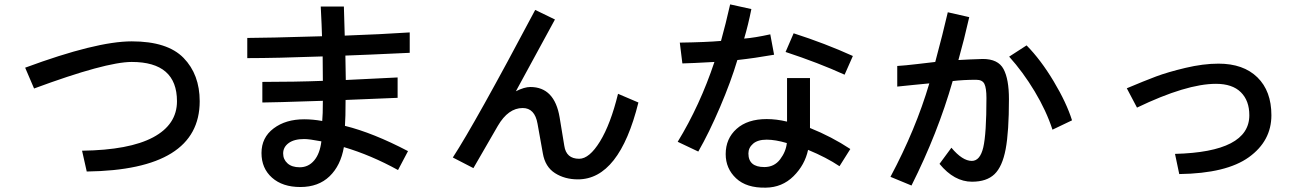

<svg xmlns="http://www.w3.org/2000/svg" viewBox="-20 -822 6040 883"><path d="M95.7 -510.7Q422.9 -631.8 585.9 -631.8Q750 -631.8 824.2 -555.7Q898.4 -479.5 898.4 -356.4Q898.4 -40 378.9 -33.2L357.4 -128.9Q574.2 -131.8 684.1 -190.4Q793.9 -249 793.9 -356.4Q793.9 -537.1 585.9 -537.1Q466.8 -537.1 136.7 -415Z M1282.2 -116.2Q1282.2 -88.9 1302.2 -70.8Q1322.3 -52.7 1358.4 -52.7Q1398.4 -52.7 1424.8 -84Q1451.2 -115.2 1458 -171.9Q1402.3 -182.6 1378.9 -182.6Q1333 -182.6 1307.6 -164.1Q1282.2 -145.5 1282.2 -116.2ZM1186.5 -350.6V-445.3Q1336.9 -445.3 1464.8 -450.2Q1464.8 -531.2 1463.9 -562.5Q1250 -554.7 1117.2 -554.7V-647.5Q1199.2 -647.5 1460.9 -655.3Q1460 -695.3 1455.1 -792H1561.5Q1564.5 -693.4 1565.4 -658.2Q1731.4 -664.1 1864.3 -672.9V-579.1Q1654.3 -569.3 1568.4 -566.4Q1570.3 -494.1 1570.3 -454.1Q1590.8 -455.1 1808.6 -465.8V-372.1Q1585.9 -362.3 1569.3 -362.3Q1569.3 -280.3 1566.4 -243.2Q1696.3 -210.9 1856.4 -127L1810.5 -40Q1686.5 -108.4 1561.5 -145.5Q1546.9 -60.5 1495.6 -11.2Q1444.3 38.1 1361.3 38.1Q1279.3 38.1 1231 -4.9Q1182.6 -47.9 1182.6 -118.2Q1182.6 -189.5 1238.3 -231.4Q1293.9 -273.4 1378.9 -273.4Q1418.9 -273.4 1461.9 -265.6Q1464.8 -293 1464.8 -358.4Q1230.5 -350.6 1186.5 -350.6Z M2062.5 -97.7Q2165 -254.9 2441.4 -776.4L2532.2 -732.4L2352.5 -402.3Q2391.6 -421.9 2418.9 -421.9Q2530.3 -421.9 2553.7 -282.2L2575.2 -151.4Q2584 -91.8 2643.6 -91.8Q2690.4 -91.8 2739.3 -171.4Q2788.1 -251 2822.3 -390.6L2916 -350.6Q2828.1 2.9 2637.7 2.9Q2577.1 2.9 2532.2 -25.9Q2487.3 -54.7 2476.6 -116.2L2452.1 -252.9Q2439.5 -325.2 2383.8 -325.2Q2317.4 -325.2 2269.5 -243.2L2157.2 -48.8Z M3421.9 -116.2Q3421.9 -53.7 3495.1 -53.7Q3541 -53.7 3567.9 -89.4Q3594.7 -125 3598.6 -164.1Q3545.9 -179.7 3505.9 -179.7Q3464.8 -179.7 3443.4 -161.1Q3421.9 -142.6 3421.9 -116.2ZM3317.4 -113.3Q3317.4 -184.6 3367.7 -229.5Q3418 -274.4 3505.9 -274.4Q3550.8 -274.4 3599.6 -262.7V-462.9H3705.1V-233.4Q3804.7 -193.4 3890.6 -136.7L3840.8 -57.6Q3781.2 -97.7 3696.3 -132.8Q3681.6 -63.5 3629.4 -11.7Q3577.1 40 3502 41Q3413.1 43 3365.2 -2Q3317.4 -46.9 3317.4 -113.3ZM3592.8 -583 3629.9 -668.9Q3775.4 -622.1 3902.3 -564.5L3864.3 -478.5Q3744.1 -533.2 3592.8 -583ZM3371.1 -545.9Q3341.8 -447.3 3291.5 -329.6Q3241.2 -211.9 3191.4 -125L3096.7 -169.9Q3199.2 -337.9 3265.6 -537.1Q3161.1 -531.2 3118.2 -530.3L3106.4 -626Q3229.5 -627.9 3295.9 -633.8Q3317.4 -710.9 3337.9 -801.8L3435.5 -780.3Q3420.9 -707 3402.3 -644.5Q3451.2 -648.4 3522.5 -664.1L3540 -570.3Q3451.2 -554.7 3371.1 -545.9Z M4075.2 -8.8Q4191.4 -226.6 4253.9 -438.5Q4235.4 -436.5 4182.6 -431.6Q4129.9 -426.8 4106.4 -423.8V-518.6Q4140.6 -520.5 4201.7 -527.8Q4262.7 -535.2 4281.2 -537.1Q4316.4 -668 4338.9 -765.6L4437.5 -743.2Q4414.1 -639.6 4387.7 -545.9Q4434.6 -548.8 4500 -550.8Q4570.3 -550.8 4595.2 -504.4Q4620.1 -458 4620.1 -366.2Q4620.1 -216.8 4605 -136.2Q4589.8 -55.7 4553.7 -21Q4517.6 13.7 4450.2 13.7Q4368.2 13.7 4300.8 -68.4L4355.5 -142.6Q4406.2 -82 4449.2 -82Q4487.3 -82 4502 -144Q4516.6 -206.1 4516.6 -371.1Q4516.6 -417 4507.3 -436Q4498 -455.1 4469.7 -455.1Q4410.2 -455.1 4361.3 -449.2Q4293 -210 4171.9 31.2ZM4621.1 -561.5 4701.2 -613.3Q4766.6 -546.9 4825.7 -448.2Q4884.8 -349.6 4910.2 -268.6L4820.3 -225.6Q4792 -312.5 4738.3 -401.9Q4684.6 -491.2 4621.1 -561.5Z M5162.1 -416Q5243.2 -450.2 5296.4 -470.2Q5349.6 -490.2 5431.6 -509.8Q5513.7 -529.3 5584 -529.3Q5698.2 -529.3 5762.7 -466.3Q5827.1 -403.3 5827.1 -292Q5827.1 -173.8 5723.6 -99.1Q5620.1 -24.4 5403.3 -21.5L5383.8 -114.3Q5725.6 -123 5725.6 -292Q5725.6 -359.4 5686.5 -397.9Q5647.5 -436.5 5572.3 -436.5Q5436.5 -436.5 5209 -327.1Z"/></svg>

Font: Gothic A1 SemiBold
Style: Regular
Weight: 600
Version: Version 2.50